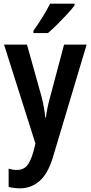

<svg xmlns="http://www.w3.org/2000/svg" viewBox="-20 -786 494 1046"><path d="M2 -543H127L207 -257Q221 -201 227 -145H230Q236 -197 253 -257L329 -543H452L267 75Q240 162 194.5 201Q149 240 90 240Q72 240 56.5 238Q41 236 27 232V133Q37 136 48.5 138Q60 140 72 140Q107 140 127 116.5Q147 93 162 40L173 -4ZM386 -756Q372 -737 346.5 -709.5Q321 -682 292.5 -653.5Q264 -625 241 -606H162V-618Q188 -655 212 -693.5Q236 -732 253 -766H386Z"/></svg>

Font: Noto Sans Sinhala Condensed SemiBold
Style: Regular
Weight: 600
Width: 3
Designer: Jelle Bosma - Monotype Design Team
Foundry: Monotype Imaging Inc.
Version: Version 2.006; ttfautohint (v1.8.4.7-5d5b)